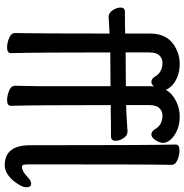

<svg xmlns="http://www.w3.org/2000/svg" viewBox="-4 -750 781 813"><g transform="rotate(90 386.5 -343.5)"><path d="M181 17Q162 17 141 8.5Q120 0 120 -17Q122 -116 122 -417L51 -413Q35 -413 23.5 -430Q12 -447 12 -463Q12 -482 30 -482Q104 -482 122 -483V-589Q122 -668 187 -699Q216 -714 250 -714Q284 -714 309.5 -702.5Q335 -691 348 -675Q357 -665 360 -655Q376 -683 409 -699Q439 -714 473 -714Q507 -714 532.5 -702.5Q558 -691 571.5 -675Q585 -659 585 -644Q585 -629 573.5 -611.5Q562 -594 550 -594Q537 -594 528 -608Q510 -641 468 -641Q451 -641 438 -628Q425 -615 425 -585V-487Q451 -487 537 -493Q554 -493 565 -476Q576 -459 576 -443Q576 -423 558 -423Q475 -423 462 -422H425Q425 -105 428 1Q428 17 404 17Q385 17 364 8.5Q343 0 343 -17L345 -116V-421L202 -420Q202 -105 205 1Q205 17 181 17ZM202 -485 345 -486V-589Q345 -597 346 -605Q337 -594 327 -594Q314 -594 305 -608Q287 -641 245 -641Q228 -641 215 -628Q202 -615 202 -585ZM680 27Q597 27 595 -75Q595 -590 592 -697Q592 -713 617 -713Q636 -713 657 -704.5Q678 -696 678 -679Q676 -590 676 -78Q676 -53 679 -49.5Q682 -46 688 -46Q707 -47 732 -72Q746 -85 758 -85Q773 -85 773 -63Q773 -45 745 -9Q713 27 680 27Z"/></g></svg>

Font: LXGW WenKai Medium
Style: Regular
Weight: 500
Designer: LXGW / Fontworks Inc.
Foundry: LXGW / Fontworks Inc.
Version: Version 1.501; October 10, 2024